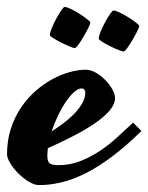

<svg xmlns="http://www.w3.org/2000/svg" viewBox="-90 -496 426 551"><path d="M315.9 -120.1Q271 -76.2 231.2 -46.4Q191.4 -16.6 155.3 1.5Q119.1 19.5 86.2 27.3Q53.2 35.2 22 35.2Q8.8 35.2 -7.3 25.4Q-23.4 15.6 -37.4 1.7Q-51.3 -12.2 -60.5 -27.3Q-69.8 -42.5 -69.8 -53.2Q-69.8 -93.3 -58.8 -126.7Q-47.9 -160.2 -29.8 -187Q-11.7 -213.9 11.5 -234.4Q34.7 -254.9 59.8 -268.6Q85 -282.2 109.9 -289.1Q134.8 -295.9 155.8 -295.9Q170.9 -295.9 185.8 -287.1Q200.7 -278.3 212.9 -265.6Q225.1 -252.9 232.7 -239Q240.2 -225.1 240.2 -214.8Q240.2 -198.2 226.3 -180.9Q212.4 -163.6 187 -145.5Q161.6 -127.4 126 -108.6Q90.3 -89.8 47.4 -70.8Q45.9 -59.1 45.9 -47.9Q45.9 -32.7 52.5 -27.3Q59.1 -22 77.1 -22Q109.4 -22 137.9 -32.7Q166.5 -43.5 192.9 -60.5Q219.2 -77.6 243.7 -99.6Q268.1 -121.6 292 -144ZM144 -242.2Q134.3 -242.2 122.6 -231.7Q110.8 -221.2 99.1 -204.1Q87.4 -187 76.7 -164.8Q65.9 -142.6 58.1 -118.7Q76.2 -130.4 93.5 -143.6Q110.8 -156.7 124.5 -171.1Q138.2 -185.5 146.5 -200.7Q154.8 -215.8 154.8 -231Q154.8 -235.4 152.1 -238.8Q149.4 -242.2 144 -242.2ZM169.4 -431.2Q169.4 -428.2 163.6 -416.3Q157.7 -404.3 150.1 -391.4Q142.6 -378.4 135.3 -368.2Q127.9 -357.9 124.5 -357.9Q121.1 -357.9 109.4 -362.8Q97.7 -367.7 85.2 -374Q72.8 -380.4 63 -386.5Q53.2 -392.6 53.2 -395Q53.2 -402.3 58.8 -416Q64.5 -429.7 71.8 -443.1Q79.1 -456.5 85.9 -466.3Q92.8 -476.1 95.2 -476.1Q101.6 -476.1 114 -470Q126.5 -463.9 138.7 -456.1Q150.9 -448.2 160.2 -440.9Q169.4 -433.6 169.4 -431.2ZM309.6 -420.9Q309.6 -418 303.7 -406.2Q297.9 -394.5 290.3 -381.6Q282.7 -368.7 275.4 -358.4Q268.1 -348.1 264.6 -348.1Q261.2 -348.1 249.5 -352.8Q237.8 -357.4 225.3 -363.8Q212.9 -370.1 203.1 -376.2Q193.4 -382.3 193.4 -384.8Q193.4 -392.1 199 -405.8Q204.6 -419.4 211.9 -432.9Q219.2 -446.3 226.1 -456.1Q232.9 -465.8 235.4 -465.8Q241.7 -465.8 254.2 -459.7Q266.6 -453.6 278.8 -446Q291 -438.5 300.3 -431.2Q309.6 -423.8 309.6 -420.9Z"/></svg>

Font: Yesteryear
Style: Regular
Weight: 400
Designer: Astigmatic (AOETI)
Foundry: Astigmatic (AOETI)
Version: Version 1.000